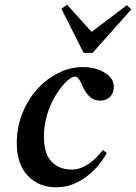

<svg xmlns="http://www.w3.org/2000/svg" viewBox="-20 -779 576 813"><path d="M217 14Q144 14 97.5 -35Q51 -84 51 -174Q51 -238 73.5 -296Q96 -354 135 -398.5Q174 -443 225 -469Q276 -495 333 -495Q368 -495 397.5 -484Q427 -473 445 -454Q463 -435 462 -409Q461 -383 445 -368Q429 -353 405 -353Q378 -353 361.5 -368Q345 -383 334 -405L327 -421Q314 -450 302 -454Q290 -458 267 -439Q241 -416 217.5 -378.5Q194 -341 180 -295Q166 -249 166 -200Q166 -129 198 -95Q230 -61 283 -61Q319 -61 353 -83.5Q387 -106 416 -144L432 -131Q412 -93 379 -59.5Q346 -26 305 -6Q264 14 217 14ZM264 -759 368 -644 517 -757 536 -739 372 -555H334L240 -742Z"/></svg>

Font: DM Serif Text
Style: Italic
Weight: 400
Italic angle: -12°
Designer: Colophon Foundry, Frank Grießhammer
Foundry: Colophon Foundry
Version: Version 5.100; ttfautohint (v1.8.2)